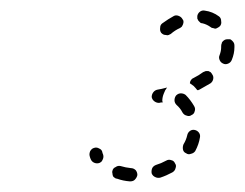

<svg xmlns="http://www.w3.org/2000/svg" viewBox="-20 -585 462 362"><path d="M198 -270Q193 -268 192 -263Q191 -261 192 -258Q192 -256 193 -253Q194 -251 196 -250Q198 -248 201 -248Q212 -244 225 -243Q231 -243 234 -246Q238 -250 239 -255Q239 -260 236 -264Q232 -268 227 -268Q217 -269 207 -272Q202 -273 198 -270ZM267 -268Q265 -263 266 -258Q268 -253 273 -251Q277 -249 282 -250Q294 -254 305 -260Q310 -263 311 -268Q313 -273 310 -277Q308 -282 303 -283Q298 -285 293 -282Q284 -277 274 -274Q269 -272 267 -268ZM167 -305Q162 -308 157 -306Q153 -305 150 -300Q148 -295 149 -291Q150 -287 151 -285Q153 -280 158 -278Q163 -276 168 -278Q170 -279 172 -281Q173 -283 174 -285Q175 -287 175 -290Q175 -292 174 -295Q173 -296 173 -298Q172 -303 167 -305ZM325 -303Q326 -298 331 -296Q335 -293 340 -295Q345 -296 348 -300Q355 -313 357 -326Q358 -331 355 -335Q352 -339 347 -340Q342 -341 338 -338Q334 -335 333 -330Q331 -321 326 -313Q324 -308 325 -303ZM332 -367Q337 -365 341 -368Q346 -370 347 -375Q349 -380 346 -385Q339 -397 330 -406Q326 -409 321 -409Q316 -409 312 -405Q309 -401 309 -396Q309 -391 313 -387Q320 -381 324 -373Q327 -368 332 -367ZM271 -394Q267 -397 266 -402Q266 -407 269 -411Q272 -415 277 -416Q284 -417 295 -420Q291 -415 289 -409Q286 -402 286 -395Q286 -394 287 -392Q283 -392 280 -391Q275 -391 271 -394ZM363 -449Q365 -450 368 -451Q370 -451 373 -451Q375 -450 377 -449Q379 -447 380 -445Q383 -441 382 -436Q381 -431 377 -428Q367 -422 356 -416Q355 -416 354 -415Q353 -415 352 -415Q349 -419 345 -423Q342 -425 338 -428Q338 -431 340 -434Q342 -437 345 -438Q355 -443 363 -449ZM394 -481Q392 -477 394 -472Q396 -467 401 -465Q405 -463 410 -465Q415 -467 417 -472Q422 -484 422 -496Q422 -498 422 -499Q422 -502 421 -504Q420 -506 418 -508Q416 -510 414 -511Q411 -511 409 -511Q406 -511 404 -510Q402 -509 400 -507Q398 -505 398 -503Q397 -501 397 -498Q397 -497 397 -496Q397 -489 394 -481ZM323 -535Q324 -537 325 -539Q326 -542 326 -544Q326 -547 324 -549Q322 -553 317 -555Q312 -557 308 -555Q297 -549 286 -541Q282 -538 282 -533Q281 -527 284 -523Q286 -521 288 -520Q290 -519 293 -519Q295 -518 298 -519Q300 -520 302 -521Q310 -528 319 -532Q321 -533 323 -535ZM382 -532Q384 -531 387 -531Q389 -532 391 -533Q393 -534 395 -536Q398 -540 397 -545Q397 -551 393 -554Q381 -563 366 -565Q361 -566 357 -563Q353 -560 352 -555Q352 -552 352 -550Q353 -548 354 -546Q356 -544 358 -542Q360 -541 362 -541Q370 -539 377 -534Q379 -532 382 -532Z"/></svg>

Font: FRB American Cursive Guidelines Dashed
Style: Italic
Weight: 400
Italic angle: -25°
Version: Version 2.0;Modular Font Editor K font №1